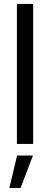

<svg xmlns="http://www.w3.org/2000/svg" viewBox="-20 -727 253 970"><path d="M65.4 -707H147.5V0H65.4ZM84 222.7H27.3L66.4 58.6H146.5Z"/></svg>

Font: Wanted Sans Variable
Style: Regular
Weight: 400
Designer: Original Design by Kil Hyung-jin and Kang Hanbin, Wanted Lab, Inc; Hangeul from Source Han Sans by Jang Soo-young and Ka
Foundry: Wanted Lab, Inc.
Version: Version 1.003;Glyphs 3.2 (3227)